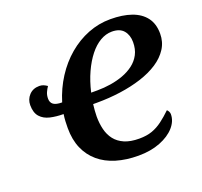

<svg xmlns="http://www.w3.org/2000/svg" viewBox="-127 -869 1074 1023"><g transform="rotate(-20 410.5 -357.5)"><path d="M491 10Q422 10 365.5 -7Q309 -24 269 -58Q229 -92 207.5 -141.5Q186 -191 186 -257Q186 -276 187 -295.5Q188 -315 191 -335Q150 -335 115.5 -343Q81 -351 60.5 -374Q40 -397 40 -440Q40 -473 62 -496.5Q84 -520 120 -520Q133 -520 143.5 -515.5Q154 -511 164 -504Q155 -491 148 -475.5Q141 -460 141 -440Q141 -418 156 -407Q171 -396 205 -396Q227 -468 266 -528.5Q305 -589 357 -633Q409 -677 470 -701Q531 -725 597 -725Q666 -725 716 -707.5Q766 -690 793.5 -654Q821 -618 821 -562Q821 -515 797 -477.5Q773 -440 731 -412.5Q689 -385 633 -367Q577 -349 512 -340Q447 -331 379 -331H357Q355 -315 353.5 -296Q352 -277 352 -262Q352 -223 360.5 -188.5Q369 -154 389 -128.5Q409 -103 442.5 -88.5Q476 -74 526 -74Q568 -74 599 -85Q630 -96 658 -117Q686 -138 715 -166Q720 -162 724 -154.5Q728 -147 728 -139Q728 -100 698 -66Q668 -32 614.5 -11Q561 10 491 10ZM404 -392Q441 -392 479 -398Q517 -404 551 -416.5Q585 -429 612 -449.5Q639 -470 654.5 -499.5Q670 -529 670 -569Q670 -609 648.5 -634.5Q627 -660 582 -660Q548 -660 515.5 -641Q483 -622 455 -586.5Q427 -551 404.5 -502Q382 -453 368 -392Z"/></g></svg>

Font: Noto Serif
Style: Italic
Weight: 400
Italic angle: -12°
Designer: Monotype Design Team
Foundry: Monotype Imaging Inc.
Version: Version 2.013